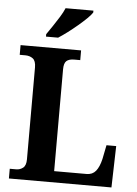

<svg xmlns="http://www.w3.org/2000/svg" viewBox="-61 -978 733 1024"><g transform="rotate(5 305.5 -465.5)"><path d="M26 0V-52H61Q81 -52 97 -64.5Q113 -77 113 -110V-602Q113 -637 96.5 -649.5Q80 -662 56 -662H26V-714H350V-662H318Q290 -662 276.5 -650Q263 -638 263 -605V-60H437Q468 -60 486 -82Q504 -104 514 -147L529 -222H581L575 0ZM157 -784Q171 -804 188.5 -830Q206 -856 222.5 -882.5Q239 -909 248 -931H397V-921Q389 -908 369 -888.5Q349 -869 323 -847Q297 -825 270.5 -805Q244 -785 222 -771H157Z"/></g></svg>

Font: Noto Serif Lao SemiCondensed
Style: Bold
Weight: 700
Width: 4
Designer: Monotype Design Team
Foundry: Monotype Imaging Inc.
Version: Version 2.003; ttfautohint (v1.8.4.7-5d5b)